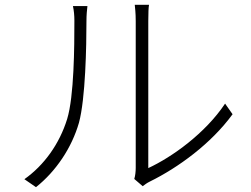

<svg xmlns="http://www.w3.org/2000/svg" viewBox="-20 -762 1040 795"><path d="M129 13C212 -53 277 -150 307 -254C334 -354 338 -570 338 -676C338 -699 340 -721 342 -737H282C286 -718 288 -699 288 -676C288 -569 287 -364 258 -269C226 -166 163 -78 81 -20ZM571 9C580 2 588 -4 600 -10C718 -68 854 -167 943 -289L912 -333C830 -210 693 -112 594 -66V-675C594 -709 595 -731 597 -742H538C539 -731 542 -709 542 -675V-67C542 -51 540 -34 536 -21Z"/></svg>

Font: Genne Gothic Light
Style: Regular
Weight: 300
Designer: Ryoko NISHIZUKA (kana & ideographs); Paul D. Hunt (Latin, Greek & Cyrillic); Wenlong ZHANG (bopomofo); Sandoll Communica
Foundry: Adobe Systems Incorporated
Version: Version 1.004;PS 1.004;hotconv 16.6.51;makeotf.lib2.5.65220